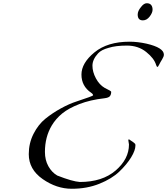

<svg xmlns="http://www.w3.org/2000/svg" viewBox="-20 -1144 1034 1188"><path d="M778 -250 774 -276Q774 -282 778 -282L802 -266Q804 -265 806.5 -262.5Q809 -260 810.5 -259Q812 -258 814 -256Q815 -256 816 -254Q818 -251 818 -244Q818 -214 791.5 -170.5Q765 -127 718.5 -82.5Q672 -38 595 -7Q518 24 424 24Q330 24 244 -36Q158 -96 158 -190Q158 -258 187.5 -316Q217 -374 261 -409.5Q305 -445 357 -473.5Q409 -502 453 -516Q556 -550 556 -554Q556 -562 544 -570Q484 -611 484 -682.5Q484 -754 564.5 -820Q645 -886 782 -886Q831 -886 886 -874Q994 -849 994 -806Q994 -794 983 -776.5Q972 -759 965 -744.5Q958 -730 954 -730Q950 -730 946 -742Q934 -783 884.5 -822.5Q835 -862 765.5 -862Q696 -862 652 -848Q607 -836 587 -814Q552 -776 552 -737.5Q552 -699 573.5 -659Q595 -619 628 -600Q668 -581 668 -576Q668 -559 660 -549Q652 -539 626 -536Q538 -526 471 -500Q404 -474 364.5 -441.5Q325 -409 300 -367Q258 -296 258 -204Q258 -154 279 -116Q300 -78 334 -58Q428 -21 474 -18Q613 -18 695.5 -89Q778 -160 778 -250ZM832 -1054Q832 -1076 852 -1100Q870 -1124 888 -1124Q906 -1124 915 -1113.5Q924 -1103 924 -1084Q924 -1065 906 -1041.5Q888 -1018 864 -1018Q832 -1018 832 -1054Z"/></svg>

Font: Miama
Style: Regular
Weight: 400
Italic angle: 16.5°
Designer: Linus Romer
Foundry: Linus Romer
Version: 0.32